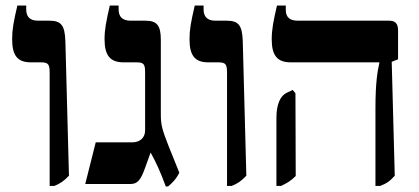

<svg xmlns="http://www.w3.org/2000/svg" viewBox="-20 -667 1519 696"><path d="M160 7H177C197 -1 211 -10 230 -30L217 -518C215 -575 202 -592 159 -592H118C88 -592 75 -607 75 -633V-647H43C29 -587 24 -560 24 -525C24 -465 44 -441 92 -441H129C157 -441 160 -432 160 -401Z M581 9H589C602 -1 619 -18 630 -41L591 -138C568 -196 563 -215 563 -251V-523C563 -576 548 -592 507 -592H454C424 -592 410 -606 410 -633V-647H378C365 -589 359 -561 359 -525C359 -465 380 -441 428 -441H475C503 -441 506 -433 506 -402V-194C506 -170 490 -151 459 -151H327L289 0H453C478 0 490 -14 505 -56L526 -114C546 -78 562 -43 581 9Z M803 7H820C840 -1 854 -10 873 -30L860 -518C858 -575 845 -592 802 -592H761C731 -592 718 -607 718 -633V-647H686C672 -587 667 -560 667 -525C667 -465 687 -441 735 -441H772C800 -441 803 -432 803 -401Z M1341 7H1358C1382 -2 1394 -11 1411 -30L1400 -443L1423 -452V-556C1423 -582 1413 -592 1390 -592H1060C1031 -592 1016 -604 1016 -631V-647H984C971 -590 965 -561 965 -524C965 -465 986 -441 1034 -441H1355V-438C1349 -411 1341 -371 1341 -275ZM982 7H999C1022 -4 1035 -12 1052 -29L1051 -329L1041 -341L1018 -330C997 -319 982 -291 982 -239Z"/></svg>

Font: Noto Serif Hebrew SemiCondensed
Style: Bold
Weight: 700
Width: 4
Designer: Monotype Design Team
Foundry: Monotype Imaging Inc.
Version: Version 2.004